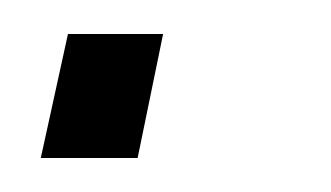

<svg xmlns="http://www.w3.org/2000/svg" viewBox="-20 -93 195 113"><path d="M4 0 20 -73H76L61 0Z"/></svg>

Font: Saira UltraCondensed Light
Style: Italic
Weight: 300
Width: 1
Italic angle: -12°
Designer: Hector Gatti with collaboration of the Omnibus-Type team
Foundry: Omnibus-Type
Version: Version 1.101